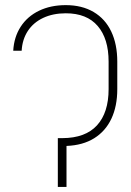

<svg xmlns="http://www.w3.org/2000/svg" viewBox="-20 -737 515 757"><path d="M408.2 -385.7V-494.1Q408.2 -584.5 365.2 -634.5Q322.3 -684.6 239.3 -684.6Q189 -684.6 150.4 -666.5Q111.8 -648.4 89.8 -615Q67.9 -581.5 65.4 -537.1H32.2Q35.2 -590.8 61.5 -631.6Q87.9 -672.4 133.8 -694.6Q179.7 -716.8 239.3 -716.8Q303.2 -716.8 349.1 -689.7Q395 -662.6 418.7 -612.5Q442.4 -562.5 442.4 -494.1V-385.7Q442.4 -318.4 419.2 -269Q396 -219.7 351.3 -191.9Q306.6 -164.1 242.2 -161.6V0H208V-192.4H226.6Q316.9 -192.9 362.5 -242.9Q408.2 -293 408.2 -385.7Z"/></svg>

Font: Pretendard JP Thin
Style: Regular
Weight: 100
Designer: Base glyphs from Inter by Rasmus Andersson; Hangeul glyphs from Noto Sans CJK(Source Han Sans) by Jang Soo-young and Kan
Foundry: Kil Hyung-jin
Version: Version 1.309